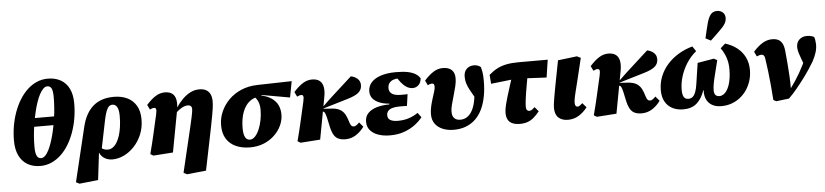

<svg xmlns="http://www.w3.org/2000/svg" viewBox="-52 -1123 7052 1641"><g transform="rotate(-5 3474.0 -302.0)"><path d="M254 16Q191 16 144.5 -11Q98 -38 72.5 -90.5Q47 -143 47 -219Q47 -283 57.5 -344.5Q68 -406 88.5 -462.5Q109 -519 138 -566Q167 -613 204 -648Q241 -683 285.5 -702.5Q330 -722 381 -722Q444 -722 490.5 -696Q537 -670 562.5 -619Q588 -568 588 -492Q588 -427 577.5 -364.5Q567 -302 546.5 -245Q526 -188 497 -140.5Q468 -93 430.5 -58Q393 -23 348.5 -3.5Q304 16 254 16ZM266 -50Q284 -50 301.5 -67.5Q319 -85 334 -116Q349 -147 362 -187.5Q375 -228 385.5 -275Q396 -322 403.5 -371Q411 -420 414.5 -468Q418 -516 418 -559Q418 -615 406.5 -636Q395 -657 371 -657Q353 -657 336 -640.5Q319 -624 303.5 -594.5Q288 -565 275 -526Q262 -487 251.5 -441Q241 -395 233 -346Q225 -297 221 -248.5Q217 -200 217 -154Q217 -98 229 -74Q241 -50 266 -50ZM167 -322V-396H465V-322Z M573 196 544 181 656 -285Q684 -401 751.5 -459.5Q819 -518 929 -518Q995 -518 1044 -494.5Q1093 -471 1121 -424Q1149 -377 1149 -306Q1149 -235 1124.5 -176.5Q1100 -118 1059.5 -75Q1019 -32 970 -9Q921 14 873 14Q830 14 798 -8.5Q766 -31 753 -80L773 -99Q788 -88 803.5 -80.5Q819 -73 839 -73Q862 -73 881.5 -86Q901 -99 916.5 -123.5Q932 -148 943 -182Q954 -216 960 -258.5Q966 -301 966 -350Q966 -402 952 -427Q938 -452 912 -452Q896 -452 883.5 -442Q871 -432 860.5 -407Q850 -382 840 -337L785 -68L763 -62L734 179Z M1198 -3Q1211 -52 1221 -93Q1231 -134 1239.5 -171.5Q1248 -209 1257 -248.5Q1266 -288 1277 -336Q1281 -354 1282 -367Q1283 -380 1279 -387Q1275 -394 1264 -394Q1256 -394 1247 -391Q1238 -388 1228 -383L1208 -424Q1249 -470 1287 -494Q1325 -518 1367 -518Q1407 -518 1430.5 -500Q1454 -482 1461 -446Q1468 -410 1458 -354L1392 0L1223 12ZM1467 181 1523 -55Q1544 -143 1557 -198Q1570 -253 1576.5 -284Q1583 -315 1585.5 -331Q1588 -347 1588 -357Q1588 -372 1579 -381Q1570 -390 1551 -390Q1536 -390 1518.5 -383Q1501 -376 1482 -362.5Q1463 -349 1441 -327L1435 -377H1459Q1487 -419 1519 -450.5Q1551 -482 1586.5 -500Q1622 -518 1663 -518Q1701 -518 1724 -503.5Q1747 -489 1757.5 -464.5Q1768 -440 1768 -409Q1768 -395 1767 -379Q1766 -363 1762.5 -340Q1759 -317 1752.5 -280.5Q1746 -244 1735 -189.5Q1724 -135 1708 -56L1660 179L1496 196Z M2053 14Q1984 14 1932 -9.5Q1880 -33 1851 -79Q1822 -125 1822 -195Q1822 -256 1846.5 -312Q1871 -368 1915.5 -412.5Q1960 -457 2022 -483.5Q2084 -510 2160 -512L2456 -519L2430 -381L2193 -423L2159 -412Q2125 -406 2099.5 -390Q2074 -374 2055.5 -349.5Q2037 -325 2025.5 -294.5Q2014 -264 2008.5 -228.5Q2003 -193 2003 -155Q2003 -104 2016.5 -78Q2030 -52 2058 -52Q2081 -52 2101.5 -73.5Q2122 -95 2137.5 -131Q2153 -167 2161.5 -211Q2170 -255 2170 -300Q2170 -331 2163 -353.5Q2156 -376 2145.5 -391Q2135 -406 2124 -414L2174 -422Q2236 -410 2273 -384.5Q2310 -359 2327 -323.5Q2344 -288 2344 -243Q2344 -195 2323 -149.5Q2302 -104 2263.5 -67Q2225 -30 2172 -8Q2119 14 2053 14Z M2461 -3Q2474 -52 2484 -93Q2494 -134 2502.5 -171.5Q2511 -209 2520 -248.5Q2529 -288 2540 -336Q2544 -354 2545 -367Q2546 -380 2542 -387Q2538 -394 2527 -394Q2519 -394 2510 -391Q2501 -388 2491 -383L2471 -424Q2512 -470 2550 -494Q2588 -518 2630 -518Q2670 -518 2694 -500Q2718 -482 2725 -446Q2732 -410 2721 -354L2655 0L2486 12ZM2869 16Q2819 16 2791 -8Q2763 -32 2748 -96L2730 -180Q2722 -212 2716 -223.5Q2710 -235 2697 -237L2680 -240V-276H2702L2770 -341L2963 -516Q2996 -510 3019.5 -489Q3043 -468 3043 -434Q3043 -395 3014.5 -370.5Q2986 -346 2922 -327L2701 -261L2708 -260L2770 -256Q2810 -254 2835.5 -243Q2861 -232 2877.5 -211.5Q2894 -191 2905 -160L2918 -120Q2925 -100 2933 -93.5Q2941 -87 2952 -87Q2962 -87 2974 -95Q2986 -103 2999 -117L3032 -78Q3003 -37 2962 -10.5Q2921 16 2869 16Z M3254 16Q3197 16 3153 0.5Q3109 -15 3084 -44.5Q3059 -74 3059 -117Q3059 -163 3087.5 -192Q3116 -221 3164 -234.5Q3212 -248 3269 -248L3271 -255Q3224 -258 3187.5 -272.5Q3151 -287 3130 -312Q3109 -337 3109 -373Q3109 -418 3138 -450.5Q3167 -483 3221 -500.5Q3275 -518 3350 -518Q3413 -518 3453 -509.5Q3493 -501 3517.5 -485.5Q3542 -470 3556 -448Q3553 -409 3531.5 -389.5Q3510 -370 3483 -370Q3454 -370 3429.5 -385.5Q3405 -401 3384 -427L3339 -489H3460V-456Q3440 -460 3418.5 -461.5Q3397 -463 3369 -463Q3341 -463 3320 -454.5Q3299 -446 3287 -429.5Q3275 -413 3275 -387Q3275 -365 3286.5 -350.5Q3298 -336 3319.5 -328.5Q3341 -321 3372 -321Q3391 -321 3405 -321Q3419 -321 3433 -322L3419 -222Q3410 -223 3392 -223Q3374 -223 3356 -223Q3318 -223 3293 -215.5Q3268 -208 3256 -193Q3244 -178 3244 -157Q3244 -128 3267 -115Q3290 -102 3331 -102Q3384 -102 3426 -116Q3468 -130 3504 -155L3534 -115Q3507 -81 3467.5 -51.5Q3428 -22 3375 -3Q3322 16 3254 16Z M3800 16Q3749 16 3707 -1Q3665 -18 3641 -51Q3617 -84 3617 -132Q3617 -166 3625 -200.5Q3633 -235 3643 -266.5Q3653 -298 3661 -323.5Q3669 -349 3669 -365Q3669 -379 3664.5 -386.5Q3660 -394 3647 -394Q3640 -394 3630.5 -391Q3621 -388 3612 -383L3592 -424Q3633 -470 3671 -494Q3709 -518 3752 -518Q3802 -518 3828 -493.5Q3854 -469 3854 -421Q3854 -391 3845 -353Q3836 -315 3824 -275Q3812 -235 3803 -200Q3794 -165 3794 -140Q3794 -102 3812 -83.5Q3830 -65 3864 -65Q3898 -65 3924 -83Q3950 -101 3968 -135.5Q3986 -170 3995 -218Q4004 -266 4004 -326Q4004 -338 4004 -350Q4004 -362 4004 -374L4034 -351L4017 -221Q3986 -274 3967.5 -308Q3949 -342 3940.5 -369Q3932 -396 3932 -428Q3932 -471 3957 -495Q3982 -519 4024 -518Q4041 -517 4054.5 -511.5Q4068 -506 4077 -498Q4083 -479 4087.5 -452.5Q4092 -426 4092 -377Q4092 -307 4080.5 -246.5Q4069 -186 4046.5 -138Q4024 -90 3989 -55.5Q3954 -21 3907 -2.5Q3860 16 3800 16Z M4152 -348 4146 -425Q4180 -455 4216 -474Q4252 -493 4297 -502Q4342 -511 4402 -511H4652L4629 -360L4409 -371H4354ZM4368 15Q4310 15 4281.5 -10.5Q4253 -36 4253 -88Q4253 -103 4255.5 -121Q4258 -139 4264.5 -164Q4271 -189 4281.5 -225Q4292 -261 4308.5 -312Q4325 -363 4348 -435L4476 -431Q4464 -366 4455.5 -318.5Q4447 -271 4442 -238.5Q4437 -206 4434.5 -185Q4432 -164 4431 -150Q4430 -136 4430 -126Q4430 -106 4438 -97.5Q4446 -89 4456 -89Q4469 -89 4479 -95.5Q4489 -102 4504 -117L4537 -79Q4512 -47 4487 -26Q4462 -5 4433.5 5Q4405 15 4368 15Z M4781 16Q4729 16 4699 -11.5Q4669 -39 4669 -97Q4669 -110 4671 -126Q4673 -142 4676.5 -164.5Q4680 -187 4685.5 -217Q4691 -247 4698 -285L4739 -498L4903 -518L4935 -502L4904 -374Q4892 -323 4882.5 -285.5Q4873 -248 4866.5 -221.5Q4860 -195 4856 -176.5Q4852 -158 4850.5 -145.5Q4849 -133 4849 -123Q4849 -106 4855 -97.5Q4861 -89 4872 -89Q4882 -89 4892.5 -97Q4903 -105 4914 -115L4947 -77Q4914 -34 4872.5 -9Q4831 16 4781 16Z M5003 -3Q5016 -52 5026 -93Q5036 -134 5044.5 -171.5Q5053 -209 5062 -248.5Q5071 -288 5082 -336Q5086 -354 5087 -367Q5088 -380 5084 -387Q5080 -394 5069 -394Q5061 -394 5052 -391Q5043 -388 5033 -383L5013 -424Q5054 -470 5092 -494Q5130 -518 5172 -518Q5212 -518 5236 -500Q5260 -482 5267 -446Q5274 -410 5263 -354L5197 0L5028 12ZM5411 16Q5361 16 5333 -8Q5305 -32 5290 -96L5272 -180Q5264 -212 5258 -223.5Q5252 -235 5239 -237L5222 -240V-276H5244L5312 -341L5505 -516Q5538 -510 5561.5 -489Q5585 -468 5585 -434Q5585 -395 5556.5 -370.5Q5528 -346 5464 -327L5243 -261L5250 -260L5312 -256Q5352 -254 5377.5 -243Q5403 -232 5419.5 -211.5Q5436 -191 5447 -160L5460 -120Q5467 -100 5475 -93.5Q5483 -87 5494 -87Q5504 -87 5516 -95Q5528 -103 5541 -117L5574 -78Q5545 -37 5504 -10.5Q5463 16 5411 16Z M5770 13Q5717 13 5676.5 -8Q5636 -29 5614 -69Q5592 -109 5592 -166Q5592 -228 5614 -283.5Q5636 -339 5676.5 -385Q5717 -431 5772.5 -464.5Q5828 -498 5893 -516L5922 -473Q5874 -434 5840 -381Q5806 -328 5788 -269.5Q5770 -211 5770 -153Q5770 -113 5782 -93Q5794 -73 5821 -73Q5842 -73 5857 -85Q5872 -97 5882.5 -123.5Q5893 -150 5899 -192L5926 -372L6067 -396L6095 -381L6063 -252Q6053 -213 6047.5 -182Q6042 -151 6042 -125Q6042 -108 6047 -96.5Q6052 -85 6062 -79Q6072 -73 6087 -73Q6105 -73 6121 -83Q6137 -93 6150 -112Q6163 -131 6172.5 -158.5Q6182 -186 6187 -220Q6192 -254 6192 -295Q6192 -350 6176.5 -395Q6161 -440 6133 -479L6174 -516Q6233 -498 6276 -464Q6319 -430 6342.5 -382Q6366 -334 6366 -273Q6366 -226 6353 -183Q6340 -140 6316 -104Q6292 -68 6258.5 -41.5Q6225 -15 6184 -0.5Q6143 14 6097 14Q6049 14 6016.5 -5Q5984 -24 5969 -57.5Q5954 -91 5957 -135H5954Q5929 -63 5885.5 -25Q5842 13 5770 13ZM6011 -575Q6019 -610 6027 -644Q6035 -678 6044 -711Q6054 -745 6066 -764Q6078 -783 6093.5 -791.5Q6109 -800 6128 -800Q6158 -800 6178 -782.5Q6198 -765 6198 -735Q6198 -710 6186.5 -689Q6175 -668 6152 -645Q6128 -620 6105 -598.5Q6082 -577 6056 -552Z M6543 0Q6539 -64 6533 -127Q6527 -190 6520 -249.5Q6513 -309 6505 -359Q6503 -373 6498.5 -380.5Q6494 -388 6488 -391Q6482 -394 6474 -394Q6466 -394 6455.5 -391Q6445 -388 6435 -383L6415 -425Q6458 -473 6497 -495.5Q6536 -518 6577 -518Q6609 -518 6630.5 -507Q6652 -496 6664.5 -472Q6677 -448 6681 -407Q6686 -356 6690.5 -303Q6695 -250 6698 -196Q6701 -142 6701 -87L6699 -84Q6723 -117 6743.5 -148Q6764 -179 6782 -210.5Q6800 -242 6816.5 -275Q6833 -308 6847 -342Q6853 -355 6857.5 -367.5Q6862 -380 6866 -390L6841 -251L6811 -331Q6802 -355 6794 -380Q6786 -405 6785 -430Q6785 -473 6811 -496.5Q6837 -520 6875 -520Q6897 -520 6912.5 -515.5Q6928 -511 6937 -506Q6942 -495 6944.5 -479.5Q6947 -464 6948 -445Q6949 -411 6938.5 -375.5Q6928 -340 6906 -299Q6891 -273 6866.5 -236Q6842 -199 6811 -157.5Q6780 -116 6746 -75Q6712 -34 6677 0L6567 13Z"/></g></svg>

Font: Source Serif 4 Black
Style: Italic
Weight: 900
Italic angle: -12°
Designer: Frank Grießhammer
Foundry: Adobe Systems Incorporated
Version: Version 4.004;hotconv 1.0.116;makeotfexe 2.5.65601